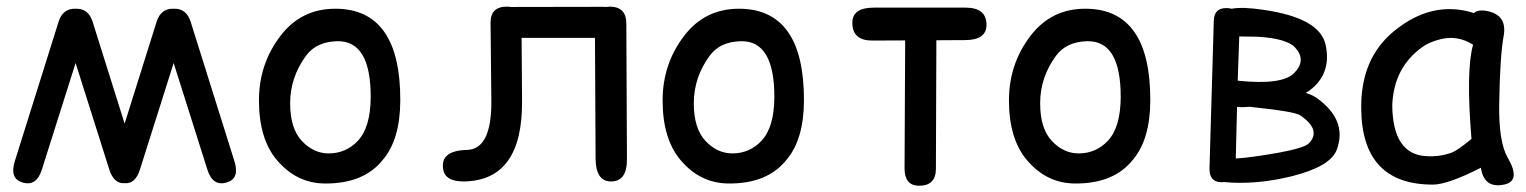

<svg xmlns="http://www.w3.org/2000/svg" viewBox="-20 -539 4682 589"><path d="M211.9 -345.7 108.4 -18.6Q91.8 34.2 48.3 20.5Q8.8 8.3 25.4 -44.4L159.7 -472.2Q172.9 -513.7 211.9 -512.2Q251 -513.7 264.2 -472.2L362.3 -159.7L460.4 -472.2Q473.6 -513.7 512.7 -512.2Q551.8 -513.7 564.9 -472.2L699.2 -44.4Q715.8 8.3 676.3 20.5Q632.8 34.2 616.2 -18.6L512.7 -345.7L409.2 -18.6Q395 25.9 362.3 22.9Q329.6 25.4 315.4 -18.6Z M1014.6 -412.6Q950.7 -411.1 918.9 -368.2Q870.1 -301.8 870.1 -222.2Q870.1 -145.5 905.3 -107.4Q941.4 -68.4 988.3 -68.4Q1041.5 -68.4 1078.1 -107.4Q1116.7 -148.9 1117.2 -240.7Q1117.7 -414.6 1014.6 -412.6ZM1010.7 -512.2Q1208.5 -510.7 1208 -231Q1207.5 -111.8 1155.3 -49.8Q1096.7 24.9 976.6 23.9Q889.6 23.4 829.1 -48.3Q774.4 -113.3 774.4 -231Q774.4 -342.3 839.8 -428.2Q904.3 -513.2 1010.7 -512.2Z M1853 -518.6Q1901.9 -517.1 1901.4 -465.8L1903.3 -51.3Q1903.8 18.6 1853.5 17.6Q1807.6 17.1 1807.1 -52.7L1805.2 -422.9H1580.1L1581.5 -229.5Q1583.5 13.2 1405.8 17.6Q1345.2 19 1339.4 -20.5Q1330.6 -77.1 1412.6 -79.1Q1488.8 -81.1 1487.3 -231L1484.9 -468.8Q1484.4 -520 1537.6 -518.6Q1542.5 -518.6 1546.4 -517.6Q1687.5 -517.6 1829.1 -518.1Q1834 -518.1 1838.9 -517.6Q1845.7 -518.6 1853 -518.6Z M2252.9 -412.6Q2189 -411.1 2157.2 -368.2Q2108.4 -301.8 2108.4 -222.2Q2108.4 -145.5 2143.6 -107.4Q2179.7 -68.4 2226.6 -68.4Q2279.8 -68.4 2316.4 -107.4Q2355 -148.9 2355.5 -240.7Q2356 -414.6 2252.9 -412.6ZM2249 -512.2Q2446.8 -510.7 2446.3 -231Q2445.8 -111.8 2393.6 -49.8Q2335 24.9 2214.8 23.9Q2127.9 23.4 2067.4 -48.3Q2012.7 -113.3 2012.7 -231Q2012.7 -342.3 2078.1 -428.2Q2142.6 -513.2 2249 -512.2Z M2660.6 -515.6H2941.9Q3005.4 -515.6 3006.3 -464.4Q3007.3 -416.5 2941.9 -416Q2897 -416 2852.5 -415.5Q2852.1 -218.3 2851.1 -21.5Q2851.1 31.7 2797.9 30.8Q2754.9 29.8 2754.9 -22.5Q2755.9 -218.8 2756.8 -415L2656.2 -414.6Q2594.7 -414.1 2594.7 -469.2Q2594.7 -515.6 2660.6 -515.6Z M3315.4 -412.6Q3251.5 -411.1 3219.7 -368.2Q3170.9 -301.8 3170.9 -222.2Q3170.9 -145.5 3206.1 -107.4Q3242.2 -68.4 3289.1 -68.4Q3342.3 -68.4 3378.9 -107.4Q3417.5 -148.9 3418 -240.7Q3418.5 -414.6 3315.4 -412.6ZM3311.5 -512.2Q3509.3 -510.7 3508.8 -231Q3508.3 -111.8 3456.1 -49.8Q3397.5 24.9 3277.3 23.9Q3190.4 23.4 3129.9 -48.3Q3075.2 -113.3 3075.2 -231Q3075.2 -342.3 3140.6 -428.2Q3205.1 -513.2 3311.5 -512.2Z M3781.7 -427.2 3776.9 -291.5Q3912.6 -277.3 3949.7 -314.5Q3988.8 -353.5 3953.6 -392.6Q3928.2 -420.9 3838.4 -426.3ZM3741.7 -514.2Q3751 -514.2 3758.3 -512.2Q3792 -518.6 3856.4 -508.8Q4028.3 -483.9 4046.4 -402.3Q4064.9 -319.3 4006.3 -268.6Q3997.1 -260.7 3985.8 -253.9Q4007.3 -247.1 4019.5 -238.3Q4114.7 -169.9 4080.6 -79.1Q4061 -27.8 3941.4 2Q3831.5 28.8 3734.4 19.5Q3730.5 20 3725.6 20Q3689 19 3690.4 -24.4L3703.6 -476.6Q3705.1 -514.2 3741.7 -514.2ZM3814.5 -211.4Q3806.2 -210.9 3797.4 -210.4Q3785.2 -210 3774.9 -210.9L3771 -52.7Q3819.3 -55.7 3903.8 -70.8Q3980 -85 3994.6 -98.6Q4035.2 -139.6 3968.8 -185.1Q3951.7 -196.8 3830.1 -209.5Q3821.8 -210.4 3814.5 -211.4Z M4376.5 27.3Q4157.2 27.8 4155.8 -207Q4154.3 -359.9 4256.3 -443.4Q4373.5 -539.6 4501.5 -499Q4515.6 -511.2 4545.4 -504.4Q4604 -491.2 4592.8 -428.7Q4581.5 -367.7 4579.1 -220.7Q4577.1 -103.5 4605.5 -54.7Q4647 16.6 4593.8 27.3Q4532.7 40 4522.9 -24.4Q4421.9 26.9 4376.5 27.3ZM4433.1 -70.8Q4450.7 -77.1 4494.1 -112.8Q4476.6 -322.8 4499 -401.9Q4451.7 -431.6 4399.9 -418.9Q4363.8 -410.2 4342.3 -394Q4255.4 -331.1 4251 -216.3Q4252.4 -66.9 4353.5 -60.1Q4396 -57.1 4433.1 -70.8Z"/></svg>

Font: Comic Relief
Style: Regular
Weight: 400
Designer: Jeff Davis
Foundry: Loudifier
Version: Version 1.0